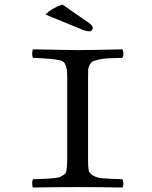

<svg xmlns="http://www.w3.org/2000/svg" viewBox="-20 -837 680 859"><path d="M374 -122.1Q374 -89.8 376.5 -75.9Q378.9 -62 396.5 -51.5Q414.1 -41 440.4 -39.1Q466.8 -37.1 526.9 -35.2Q531.7 -30.3 532 -16.1Q532.2 -2 526.9 2Q426.8 0 328.1 0Q226.1 0 127.9 2Q124 -2 124 -15.9Q124 -29.8 127.9 -35.2Q163.1 -36.1 183.1 -37.1Q203.1 -38.1 222.7 -40Q242.2 -42 250.5 -46.4Q258.8 -50.8 266.8 -55.9Q274.9 -61 276.9 -72Q278.8 -83 279.8 -93Q280.8 -103 280.8 -122.1V-491.2Q280.8 -517.1 278.3 -529.5Q275.9 -542 270 -553Q264.2 -564 244.6 -567.9Q225.1 -571.8 200.9 -574Q176.8 -576.2 127.9 -578.1Q124 -582 124 -596.9Q124 -611.8 127.9 -616.2Q277.8 -613.3 327.1 -612.8Q380.4 -612.8 526.9 -616.2Q531.7 -612.3 532 -597.2Q532.2 -582 526.9 -578.1Q485.8 -577.1 463.9 -576.2Q441.9 -575.2 421.9 -570.6Q401.9 -565.9 394.5 -562Q387.2 -558.1 381.1 -546.6Q375 -535.2 374.5 -524.2Q374 -513.2 374 -491.2ZM258.8 -816.9 379.9 -732.9Q395 -721.7 395 -711.9Q395 -706.1 390.6 -701.4Q386.2 -696.8 379.9 -696.8Q364.7 -696.8 336.9 -709L183.1 -772Q213.9 -801.8 258.8 -816.9Z"/></svg>

Font: Linux Libertine Mono
Style: Mono
Weight: 400
Designer: Philipp H. Poll
Foundry: Philipp H. Poll
Version: Version 5.1.7 ; ttfautohint (v0.9)